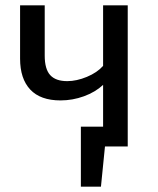

<svg xmlns="http://www.w3.org/2000/svg" viewBox="-20 -547 589 717"><path d="M457 -527V0H372L357 150H282V-74H365V-230Q336 -203 293.5 -187.5Q251 -172 206 -172Q131 -172 93 -212.5Q55 -253 55 -328V-527H147V-339Q147 -289 167.5 -266.5Q188 -244 231 -244Q266 -244 304.5 -260Q343 -276 365 -301V-527Z"/></svg>

Font: Fira GO
Style: Regular
Weight: 400
Designer: Carrois Corporate
Foundry: Carrois Corporate GbR
Version: Version 0.300